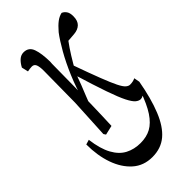

<svg xmlns="http://www.w3.org/2000/svg" viewBox="-261 -626 979 979"><g transform="rotate(-45 228.5 -136.0)"><path d="M212.4 287.6Q149.9 287.6 106.9 249.5Q64 211.4 41.5 147.5Q19 83.5 19 3.4L44.9 -4.4Q54.2 68.8 78.4 112.8Q102.5 156.7 138.7 175.5Q174.8 194.3 220.2 194.3Q263.7 194.3 295.9 176.8Q328.1 159.2 355.2 118.4Q382.3 77.6 406.7 6.8H416V12.7Q407.7 24.4 397.9 30.5Q388.2 36.6 379.4 36.6Q366.7 36.6 353.3 25.9Q339.8 15.1 323.2 -17.3Q306.6 -49.8 283.7 -115.7Q260.7 -181.6 227.5 -291L254.4 -336.4Q287.6 -243.2 309.6 -186.5Q331.5 -129.9 345.7 -101.6Q359.9 -73.2 371.1 -63.7Q382.3 -54.2 392.6 -54.2Q405.3 -54.2 415 -56.6Q424.8 -59.1 430.7 -62.5L436.5 -31.7Q418 72.3 388.9 144Q359.9 215.8 317.4 251.7Q274.9 287.6 212.4 287.6ZM126 39.1 118.2 27.3 129.4 -187.5 131.8 -416.5Q131.8 -443.8 126 -459Q120.1 -474.1 103.5 -474.1Q95.2 -474.1 87.6 -472.9Q80.1 -471.7 72.3 -470.2L64 -505.9Q75.7 -528.3 90.8 -541.7Q106 -555.2 125 -555.2Q162.6 -555.2 174.8 -518.6Q186.5 -485.8 187.5 -425.8Q187.5 -418.5 186.5 -410.6Q185.5 -364.7 185.3 -303.2Q185.1 -241.7 183.1 -184.1V-178.2Q182.1 -145 181.4 -110.4Q180.7 -75.7 179.4 -41.5Q178.2 -7.3 176.8 27.3ZM167.5 -102.5 153.3 -146H162.6L168.5 -169.9Q187 -238.3 213.9 -301.8Q240.7 -365.2 270 -416.7Q299.3 -468.3 324.2 -501Q347.7 -528.3 366 -542Q384.3 -555.7 404.3 -560.1Q417 -555.2 426 -542.5Q435.1 -529.8 435.1 -505.9Q435.1 -473.1 418.5 -457Q401.9 -440.9 372.6 -438.5L303.2 -433.1L379.9 -495.6Q353 -468.3 329.8 -437Q306.6 -405.8 285.4 -371.6Q264.2 -337.4 243.2 -299.8L238.3 -291Q226.6 -258.3 215.8 -230Q205.1 -201.7 192.6 -172.1Q180.2 -142.6 167.5 -102.5Z"/></g></svg>

Font: Scarab Serif
Style: Regular
Weight: 400
Designer: John Roberts
Foundry: Scarab
Version: 1.0